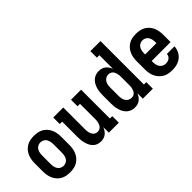

<svg xmlns="http://www.w3.org/2000/svg" viewBox="2 -1362 1996 1996"><g transform="rotate(-45 1000.0 -363.5)"><path d="M250 8Q223 8 196 3Q169 -2 145.5 -15.5Q122 -29 104 -49.5Q86 -70 75 -94.5Q64 -119 59.5 -146Q55 -173 55 -200V-320Q55 -347 59.5 -374Q64 -401 75 -425.5Q86 -450 104 -470.5Q122 -491 145.5 -504.5Q169 -518 196 -523Q223 -528 250 -528Q277 -528 304 -523Q331 -518 354.5 -504.5Q378 -491 396 -470.5Q414 -450 425 -425.5Q436 -401 440.5 -374Q445 -347 445 -320V-200Q445 -173 440.5 -146Q436 -119 425 -94.5Q414 -70 396 -49.5Q378 -29 354.5 -15.5Q331 -2 304 3Q277 8 250 8ZM250 -88Q270 -88 288 -97.5Q306 -107 316 -124Q326 -141 329.5 -160.5Q333 -180 333 -200V-320Q333 -340 329.5 -359.5Q326 -379 316 -396Q306 -413 288 -422.5Q270 -432 250 -432Q230 -432 212 -422.5Q194 -413 184 -396Q174 -379 170.5 -359.5Q167 -340 167 -320V-200Q167 -180 170.5 -160.5Q174 -141 184 -124Q194 -107 212 -97.5Q230 -88 250 -88Z M704 8Q680 8 657.5 0Q635 -8 618 -24.5Q601 -41 590.5 -62.5Q580 -84 574 -106.5Q568 -129 565.5 -152.5Q563 -176 563 -200V-424H528V-520H675V-200Q675 -187 676 -174.5Q677 -162 680.5 -150Q684 -138 689.5 -126.5Q695 -115 704 -106Q713 -97 725 -92.5Q737 -88 750 -88Q763 -88 775 -92.5Q787 -97 796 -106Q805 -115 810.5 -126.5Q816 -138 819.5 -150Q823 -162 824 -174.5Q825 -187 825 -200V-424H789V-520H937V-96H972V0H825V-81Q818 -62 806.5 -45Q795 -28 779 -15.5Q763 -3 743.5 2.5Q724 8 704 8Z M1203 8Q1179 8 1156 0Q1133 -8 1115 -24Q1097 -40 1085.5 -61Q1074 -82 1067 -105Q1060 -128 1057.5 -152Q1055 -176 1055 -200V-320Q1055 -344 1057.5 -368Q1060 -392 1067 -415Q1074 -438 1085.5 -459Q1097 -480 1115 -496Q1133 -512 1156 -520Q1179 -528 1203 -528Q1223 -528 1243 -522.5Q1263 -517 1279 -504.5Q1295 -492 1306.5 -475Q1318 -458 1325 -439V-639H1289V-735H1437V-96H1472V0H1325V-81Q1318 -62 1306.5 -45Q1295 -28 1279 -15.5Q1263 -3 1243 2.5Q1223 8 1203 8ZM1249 -88Q1262 -88 1274 -92Q1286 -96 1295.5 -105Q1305 -114 1310.5 -125.5Q1316 -137 1319.5 -149.5Q1323 -162 1324 -174.5Q1325 -187 1325 -200V-320Q1325 -333 1324 -345.5Q1323 -358 1319.5 -370.5Q1316 -383 1310.5 -394.5Q1305 -406 1295.5 -415Q1286 -424 1274 -428Q1262 -432 1249 -432Q1229 -432 1211.5 -422Q1194 -412 1184 -395.5Q1174 -379 1170.5 -359.5Q1167 -340 1167 -320V-200Q1167 -180 1170.5 -160.5Q1174 -141 1184 -124.5Q1194 -108 1211.5 -98Q1229 -88 1249 -88Z M1752 8Q1725 8 1698 3Q1671 -2 1647.5 -15.5Q1624 -29 1605.5 -49.5Q1587 -70 1575.5 -94.5Q1564 -119 1559.5 -146Q1555 -173 1555 -200V-320Q1555 -347 1559.5 -374Q1564 -401 1575 -425.5Q1586 -450 1604 -470.5Q1622 -491 1645.5 -504.5Q1669 -518 1696 -523Q1723 -528 1750 -528Q1777 -528 1804 -523Q1831 -518 1854.5 -504.5Q1878 -491 1896 -470.5Q1914 -450 1925 -425.5Q1936 -401 1940.5 -374Q1945 -347 1945 -320V-212H1667V-200Q1667 -180 1670.5 -160Q1674 -140 1685 -123.5Q1696 -107 1714 -97.5Q1732 -88 1752 -88Q1766 -88 1780 -91.5Q1794 -95 1805.5 -103.5Q1817 -112 1823.5 -125Q1830 -138 1831 -152H1943Q1941 -129 1934 -106.5Q1927 -84 1914 -65Q1901 -46 1882.5 -31Q1864 -16 1842.5 -7.5Q1821 1 1798 4.5Q1775 8 1752 8ZM1667 -308H1833V-320Q1833 -340 1829.5 -359.5Q1826 -379 1816 -396Q1806 -413 1788 -422.5Q1770 -432 1750 -432Q1730 -432 1712 -422.5Q1694 -413 1684 -396Q1674 -379 1670.5 -359.5Q1667 -340 1667 -320Z"/></g></svg>

Font: Iosevka Curly Slab
Style: Bold
Weight: 700
Monospace: yes
Designer: Belleve Invis
Foundry: Belleve Invis
Version: Version 22.1.2; ttfautohint (v1.8.4)